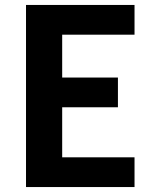

<svg xmlns="http://www.w3.org/2000/svg" viewBox="-20 -755 640 775"><path d="M85 0V-735H523V-615H231V-442H456V-322H231V-120H523V0Z"/></svg>

Font: Iosevka SS04 Heavy Extended
Style: Regular
Weight: 900
Width: 7
Monospace: yes
Designer: Belleve Invis
Foundry: Belleve Invis
Version: Version 19.0.0; ttfautohint (v1.8.4)